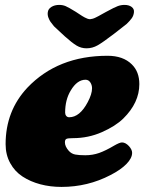

<svg xmlns="http://www.w3.org/2000/svg" viewBox="-20 -734 579 767"><path d="M403.8 -686.5Q437 -704.6 450.2 -709.5Q463.4 -714.4 477.1 -714.4Q495.1 -714.4 505.9 -706.3Q516.6 -698.2 515.1 -685.1Q513.7 -671.4 506.3 -661.1Q499 -650.9 485.8 -638.2L435.1 -598.6Q391.1 -564.9 370.1 -553Q349.1 -541 325.7 -541Q304.2 -541 285.9 -552Q267.6 -563 238.8 -588.9L195.8 -628.9Q186.5 -640.1 181.9 -646.7Q177.2 -653.3 173.3 -663.8Q169.4 -674.3 170.9 -685.1Q172.4 -698.2 185.3 -706.3Q198.2 -714.4 216.8 -714.4Q230.5 -714.4 242.2 -709.5Q253.9 -704.6 283.2 -686.5Q287.6 -683.6 296.1 -678Q304.7 -672.4 308.6 -669.9Q312.5 -667.5 318.4 -664.3Q324.2 -661.1 329.1 -659.4Q334 -657.7 339.4 -657.2Q344.7 -657.7 350.1 -659.2Q355.5 -660.6 362.8 -664.3Q370.1 -668 373.8 -669.9Q377.4 -671.9 388.7 -678.2Q399.9 -684.6 403.8 -686.5ZM409.7 -511.2Q471.7 -511.2 506.3 -477.1Q536.6 -447.8 536.6 -397.9Q536.6 -323.7 472.7 -260.7Q441.4 -230 387 -206.1Q332.5 -182.1 271.5 -182.1Q251.5 -182.1 245.4 -179.2Q239.3 -176.3 239.3 -165.5Q239.3 -148.9 254.9 -131.3Q265.6 -119.6 280.5 -116.7Q295.4 -113.8 320.8 -113.8Q350.1 -113.8 376.2 -123Q402.3 -132.3 436 -152.3Q458 -165 467.3 -165Q481.4 -165 495.1 -150.4Q507.8 -136.2 507.8 -123.5Q507.8 -102.1 485.1 -78.9Q462.4 -55.7 421.4 -34.7Q330.6 12.7 225.6 12.7Q180.7 12.7 141.1 2.2Q101.6 -8.3 70.3 -28.6Q39.1 -48.8 20.8 -82.3Q2.4 -115.7 2.4 -158.2Q2.4 -291 89.4 -383.8Q210.9 -511.2 409.7 -511.2ZM256.3 -265.6Q298.8 -265.6 330.6 -326.2Q347.7 -358.4 347.7 -381.3Q347.7 -393.1 341.8 -403.3Q334.5 -415.5 321.8 -415.5Q288.1 -415.5 262.7 -372.6Q240.2 -335.9 240.2 -284.2Q240.2 -276.4 244.6 -271Q249 -265.6 256.3 -265.6Z"/></svg>

Font: Cooper* Black
Style: Italic
Weight: 900
Italic angle: -7°
Designer: Owen Earl
Foundry: indestructible type*
Version: Version 0.001